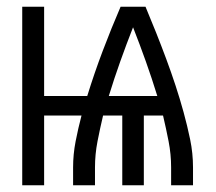

<svg xmlns="http://www.w3.org/2000/svg" viewBox="-20 -550 640 570"><path d="M46 0V-530H111V-265H239Q260 -333 285 -399Q310 -465 338 -530H412Q428 -492 443.5 -453Q459 -414 473.5 -375Q488 -336 501 -296.5Q514 -257 525 -217Q536 -177 544.5 -136Q553 -95 553 -53V0H488V-53Q488 -92 480.5 -130.5Q473 -169 464 -207H407V0H343V-207H286Q277 -169 269.5 -130.5Q262 -92 262 -53V0H197V-53Q197 -92 204.5 -130.5Q212 -169 222 -207H111V0ZM303 -265H447Q431 -317 413 -367.5Q395 -418 375 -469Q355 -418 337 -367.5Q319 -317 303 -265Z"/></svg>

Font: Iosevka Curly Light Extended
Style: Regular
Weight: 300
Width: 7
Monospace: yes
Designer: Belleve Invis
Foundry: Belleve Invis
Version: Version 11.1.0; ttfautohint (v1.8.3)